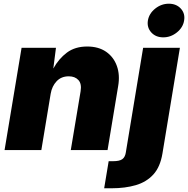

<svg xmlns="http://www.w3.org/2000/svg" viewBox="-20 -801 1004 1025"><path d="M250.5 -300.3 200.7 0H4.4L95.2 -545.9H278.8L264.6 -435.1Q293.9 -487.8 337.4 -520.3Q380.9 -552.7 445.3 -552.7Q505.9 -552.7 546.4 -524.7Q586.9 -496.6 604 -448.7Q621.1 -400.9 610.8 -341.3L554.2 0H357.9L410.2 -313Q417 -353.5 398.7 -373.5Q380.4 -393.6 347.2 -393.6Q307.1 -393.6 282.2 -367.2Q257.3 -340.8 250.5 -300.3ZM744.1 -545.9H940.4L847.2 18.6Q835.4 90.3 798.6 130.6Q761.7 170.9 704.8 187.5Q647.9 204.1 576.2 204.1H536.1L560.1 59.6H582.5Q618.2 59.6 632.8 48.8Q647.5 38.1 651.4 14.6ZM851.6 -601.6Q811.5 -601.6 787.6 -627.9Q763.7 -654.3 769.5 -691.4Q775.9 -729 808.6 -755.1Q841.3 -781.2 881.3 -781.2Q921.4 -781.2 945.3 -755.1Q969.2 -729 962.9 -691.4Q957 -654.3 924.3 -627.9Q891.6 -601.6 851.6 -601.6Z"/></svg>

Font: Inter Black
Style: Italic
Weight: 900
Italic angle: -9.39999°
Designer: Rasmus Andersson
Foundry: rsms
Version: Version 4.000;git-a52131595